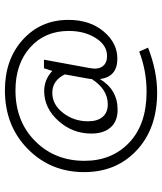

<svg xmlns="http://www.w3.org/2000/svg" viewBox="41 -620 660 782"><g transform="rotate(-90 371.0 -229.0)"><path d="M519 -380 485 -195Q478 -160 491.5 -141.5Q505 -123 534 -123Q578 -123 607 -169Q636 -215 636 -279Q636 -376 569 -436Q502 -496 394 -496Q268 -496 187.5 -416Q107 -336 107 -215Q107 -103 181.5 -32.5Q256 38 388 38Q474 38 552 8L568 44Q473 81 385 81Q239 81 150 -2Q61 -85 61 -216Q61 -353 155.5 -446Q250 -539 394 -539Q520 -539 600.5 -466Q681 -393 681 -280Q681 -193 634 -137Q587 -81 523 -81Q449 -81 440 -152Q397 -80 315 -80Q268 -80 243 -108.5Q218 -137 218 -187Q218 -264 270 -321.5Q322 -379 391 -379Q438 -379 473 -346L484 -380ZM337 -120Q398 -120 440 -185Q440 -191 442 -201L459 -295Q434 -346 384 -346Q336 -346 302 -302Q268 -258 268 -200Q268 -162 286 -141Q304 -120 337 -120Z"/></g></svg>

Font: EauTestSC Semilight
Style: Regular
Weight: 300
Designer: Christian Thalmann (Catharsis Fonts)
Version: Version 0.001;PS 000.001;hotconv 1.0.88;makeotf.lib2.5.64775